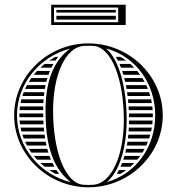

<svg xmlns="http://www.w3.org/2000/svg" viewBox="-20 -789 750 814"><path d="M219 -736H471V-747H219ZM219 -722V-706H471V-722ZM513 -683V-769H197V-683ZM481 -695H209V-757H481ZM490.3 -548H471.2C474.3 -542.9 477.2 -537.6 479.9 -532H514.9C507 -537.8 498.8 -543.1 490.3 -548ZM532.4 -518H486.4C488.7 -512.8 490.9 -507.5 492.9 -502H549.3C543.9 -507.6 538.3 -512.9 532.4 -518ZM561.9 -488H497.9C499.6 -482.8 501.3 -477.4 502.9 -472H574.3C570.4 -477.5 566.2 -482.8 561.9 -488ZM583.8 -458H506.7C508.1 -452.8 509.3 -447.4 510.6 -442H593.1C590.1 -447.5 587 -452.8 583.8 -458ZM600.1 -428H513.5C514.6 -422.7 515.6 -417.4 516.5 -412H607.1C604.9 -417.4 602.6 -422.8 600.1 -428ZM612.2 -398H518.7C519.5 -392.7 520.2 -387.4 520.9 -382H617.1C615.6 -387.4 614 -392.7 612.2 -398ZM620.6 -368H522.5C523.1 -362.7 523.6 -357.4 524 -352H623.7C622.8 -357.4 621.8 -362.7 620.6 -368ZM625.7 -338H525.1C525.5 -332.7 525.8 -327.4 526 -322H627.2C626.9 -327.4 626.4 -332.7 625.7 -338ZM627.9 -308H526.6C526.7 -302.7 526.8 -297.4 526.9 -292H627.9C628 -294.7 628 -297.3 628 -300C628 -302.7 628 -305.3 627.9 -308ZM532.7 -82C538.6 -87.1 544.2 -92.4 549.6 -98H497.5C495.4 -92.5 493.2 -87.2 490.9 -82ZM515.2 -68H484.2C481.4 -62.5 478.4 -57.1 475.2 -52H490.5C499.1 -56.9 507.3 -62.2 515.2 -68ZM612.2 -202C614 -207.3 615.6 -212.6 617.1 -218H524.1C523.5 -212.6 522.9 -207.3 522.3 -202ZM607.1 -188H520.4C519.5 -182.6 518.7 -177.3 517.7 -172H600.2C602.7 -177.2 605 -182.6 607.1 -188ZM593.2 -158H514.9C513.8 -152.6 512.5 -147.3 511.2 -142H583.9C587.2 -147.2 590.3 -152.5 593.2 -158ZM574.5 -128H507.5C505.9 -122.6 504.3 -117.2 502.5 -112H562.1C566.5 -117.2 570.6 -122.5 574.5 -128ZM627.2 -278H527C527 -272.6 526.9 -267.3 526.8 -262H625.7C626.4 -267.3 626.9 -272.6 627.2 -278ZM623.7 -248H526.2C526 -242.6 525.6 -237.3 525.3 -232H620.6C621.8 -237.3 622.8 -242.6 623.7 -248ZM226.6 -548H215.1C205.9 -543.1 197.1 -537.8 188.5 -532H215.1C218.7 -537.5 222.5 -542.8 226.6 -548ZM206.5 -518H169.4C163 -512.9 156.8 -507.6 150.9 -502H198C200.7 -507.4 203.5 -512.8 206.5 -518ZM191.7 -488H137C132.2 -482.8 127.5 -477.5 123.1 -472H185.6C187.5 -477.4 189.5 -482.8 191.7 -488ZM181 -458H112.6C108.9 -452.8 105.4 -447.5 102.1 -442H176.5C177.9 -447.4 179.4 -452.7 181 -458ZM173.3 -428H94.1C91.3 -422.8 88.6 -417.4 86.2 -412H170.2C171.1 -417.4 172.2 -422.7 173.3 -428ZM168 -398H80.3C78.3 -392.7 76.4 -387.4 74.7 -382H166.1C166.6 -387.4 167.3 -392.7 168 -398ZM164.8 -368H70.6C69.3 -362.7 68.1 -357.4 67 -352H163.8C164 -357.4 164.4 -362.7 164.8 -368ZM163.2 -338H64.7C63.9 -332.7 63.3 -327.4 62.9 -322H163C163 -327.4 163.1 -332.7 163.2 -338ZM210.7 -82C207.7 -87.2 204.9 -92.6 202.3 -98H151.1C157 -92.4 163.2 -87.1 169.6 -82ZM219.2 -68H188.6C197.1 -62.2 206 -56.9 215.1 -52H230.5C226.5 -57.2 222.7 -62.5 219.2 -68ZM171.2 -202C170.3 -207.3 169.6 -212.6 168.9 -218H74.8C76.5 -212.6 78.4 -207.3 80.5 -202ZM173.7 -188H86.4C88.8 -182.6 91.5 -177.2 94.3 -172H177C175.8 -177.3 174.7 -182.6 173.7 -188ZM180.4 -158H102.3C105.6 -152.5 109.1 -147.2 112.8 -142H185C183.4 -147.3 181.9 -152.6 180.4 -158ZM189.7 -128H123.4C127.8 -122.5 132.4 -117.2 137.2 -112H196C193.8 -117.3 191.7 -122.6 189.7 -128ZM163.1 -308H62.1C62 -305.3 62 -302.7 62 -300C62 -297.3 62 -294.7 62.1 -292H163.4C163.2 -297.3 163.1 -302.7 163.1 -308ZM163.9 -278H62.9C63.3 -272.6 63.9 -267.3 64.7 -262H164.7C164.4 -267.3 164.1 -272.6 163.9 -278ZM165.7 -248H67.1C68.1 -242.6 69.3 -237.3 70.7 -232H167.2C166.6 -237.3 166.1 -242.6 165.7 -248ZM40 -300C40 -131.6 183.9 5 355 5C526.1 5 670 -131.6 670 -300C670 -468.4 526.1 -605 355 -605C183.9 -605 40 -468.4 40 -300ZM505 -280C505 -130.7 453.8 -11.1 375 -5.6C368.4 -5.2 361.7 -5 355 -5C348.3 -5 341.6 -5.2 335 -5.6C256.7 -9.7 205 -147.7 205 -320C205 -469.3 256.2 -588.9 335 -594.4C341.6 -594.8 348.3 -595 355 -595C361.7 -595 368.4 -594.8 375 -594.4C453.3 -590.3 505 -452.3 505 -280ZM277.4 -583C198.2 -525.5 173 -427.7 173 -320C173 -196.6 193.4 -82.7 280.5 -16.2C150.6 -48.6 52 -163.8 52 -300C52 -435.1 149 -549.5 277.4 -583ZM429.5 -583.8C555.9 -549.6 638 -435 638 -300C638 -166.2 557.6 -52.4 432.6 -17C487.6 -61.9 517 -165.7 517 -280C517 -413.5 486.7 -535.1 429.5 -583.8Z"/></svg>

Font: SortefaxS02
Style: Medium
Weight: 500
Designer: gluk
Foundry: gluk
Version: Version 0.261